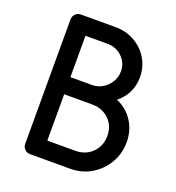

<svg xmlns="http://www.w3.org/2000/svg" viewBox="-128 -805 831 907"><g transform="rotate(20 287.0 -351.0)"><path d="M124 0Q108 0 97 -11Q86 -22 86 -38V-663Q86 -679 97 -690.5Q108 -702 124 -702H299Q352 -702 395 -677.5Q438 -653 463 -611.5Q488 -570 488 -518Q488 -478 471.5 -443Q455 -408 422 -382Q474 -360 504 -314Q534 -268 534 -209Q534 -151 506 -103.5Q478 -56 431 -28Q384 0 325 0ZM179 -88H320Q371 -88 404.5 -121.5Q438 -155 438 -206Q438 -256 404.5 -288.5Q371 -321 320 -321H179ZM179 -407H287Q317 -407 341 -422Q365 -437 379.5 -461Q394 -485 394 -514Q394 -556 364 -585.5Q334 -615 290 -615H179Z"/></g></svg>

Font: Miriam Libre Medium
Style: Regular
Weight: 500
Version: Version 2.000